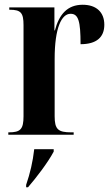

<svg xmlns="http://www.w3.org/2000/svg" viewBox="-20 -567 471 808"><path d="M15 0H290V-10H280C224 -10 210 -23 210 -78V-319C210 -450 239 -509 277 -509C310 -509 319 -478 319 -381C386 -381 419 -410 419 -463C419 -515 386 -547 328 -547C264 -547 229 -507 211 -439H209V-536H19V-526H21C68 -526 79 -513 79 -461V-78C79 -23 66 -10 17 -10H15ZM90 211V221H98C134 179 181 118 206 71V61H124C118 114 107 161 90 211Z"/></svg>

Font: Noto Serif Display ExtraCondensed
Style: Bold
Weight: 700
Width: 2
Designer: Monotype Design Team
Foundry: Monotype Imaging Inc.
Version: Version 2.009